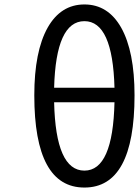

<svg xmlns="http://www.w3.org/2000/svg" viewBox="-20 -829 624 862"><path d="M494 -370H223Q230 -63 359 -63Q487 -63 494 -370ZM223 -435H494Q486 -734 359 -734Q231 -734 223 -435ZM524 -705Q584 -598 584 -401Q584 13 359 13Q134 13 134 -401Q134 -598 194 -705Q253 -809 359 -809Q465 -809 524 -705Z"/></svg>

Font: Source Han Sans Regular
Style: Regular
Weight: 400
Designer: Ryoko NISHIZUKA  (kana & ideographs); Paul D. Hunt (Latin, Greek & Cyrillic); Wenlong ZHANG  (bopomofo); Sandoll Communi
Foundry: Adobe Systems Incorporated
Version: Version 1.00 January 18, 2024, initial release